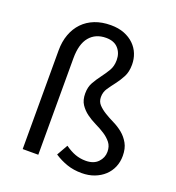

<svg xmlns="http://www.w3.org/2000/svg" viewBox="-133 -830 867 948"><g transform="rotate(20 300.0 -356.0)"><path d="M401 12Q359 12 324 0Q289 -12 257 -33L290 -91Q318 -71 344 -61.5Q370 -52 399 -52Q441 -52 463.5 -75.5Q486 -99 486 -130Q486 -159 471 -178Q456 -197 433.5 -211.5Q411 -226 385 -238.5Q359 -251 336.5 -267.5Q314 -284 299 -306.5Q284 -329 284 -364Q284 -398 298 -422.5Q312 -447 329 -469.5Q346 -492 360 -515.5Q374 -539 374 -571Q374 -608 352 -632.5Q330 -657 288 -657Q233 -657 201.5 -619.5Q170 -582 170 -507V0H88V-519Q88 -565 102 -603Q116 -641 142 -668Q168 -695 205 -709.5Q242 -724 289 -724Q329 -724 359.5 -712Q390 -700 411 -679.5Q432 -659 442.5 -632.5Q453 -606 453 -576Q453 -538 439 -511.5Q425 -485 408 -463Q391 -441 377 -420.5Q363 -400 363 -374Q363 -350 378 -334Q393 -318 415 -304.5Q437 -291 463.5 -278Q490 -265 512 -247Q534 -229 549 -202.5Q564 -176 564 -137Q564 -105 552.5 -78Q541 -51 519.5 -31Q498 -11 468 0.5Q438 12 401 12Z"/></g></svg>

Font: Source Code Pro
Style: Regular
Weight: 400
Monospace: yes
Designer: Paul D. Hunt, Teo Tuominen
Foundry: Adobe Systems Incorporated
Version: Version 2.030;PS 1.000;hotconv 16.6.51;makeotf.lib2.5.65220